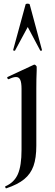

<svg xmlns="http://www.w3.org/2000/svg" viewBox="-20 -750 301 1052"><path d="M181 -363Q179 -321 179 -264V48Q179 116 163.5 159.5Q148 203 112.5 232Q77 261 14 282Q12 283 9.5 277.5Q7 272 9 271Q58 250 78 204Q98 158 98 71V-263Q98 -297 91 -312.5Q84 -328 68 -328Q52 -328 28 -316H27Q23 -316 20.5 -321Q18 -326 21 -328L165 -395L168 -396Q172 -396 176.5 -391.5Q181 -387 181 -384ZM210 -475Q210 -473 205.5 -472Q201 -471 200 -474L132 -602L63 -474Q63 -472 59 -472Q56 -472 53.5 -473.5Q51 -475 52 -476L120 -725Q121 -730 131 -730Q142 -730 143 -725L210 -476Z"/></svg>

Font: Cormorant Garamond SemiBold
Style: Regular
Weight: 600
Designer: Christian Thalmann (Catharsis Fonts)
Foundry: Catharsis Fonts
Version: Version 4.000